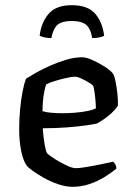

<svg xmlns="http://www.w3.org/2000/svg" viewBox="-20 -721 509 741"><path d="M261 0Q234 0 204.5 -10Q175 -20 149.5 -34.5Q124 -49 106 -62Q88 -75 83 -82Q70 -99 62 -137.5Q54 -176 54 -220Q54 -261 57.5 -298.5Q61 -336 67 -367Q73 -398 80 -417Q94 -426 118.5 -440Q143 -454 173.5 -467.5Q204 -481 236 -490.5Q268 -500 297 -500Q313 -500 337.5 -489Q362 -478 384.5 -463.5Q407 -449 415 -438Q421 -431 425.5 -408.5Q430 -386 433 -360Q436 -334 435 -313Q425 -298 410.5 -284.5Q396 -271 381 -261Q366 -251 356 -245Q346 -242 315 -237.5Q284 -233 240 -229.5Q196 -226 145 -226Q147 -194 152 -165Q157 -136 162 -129Q166 -125 179.5 -115.5Q193 -106 210 -96.5Q227 -87 244 -79.5Q261 -72 272 -72Q284 -72 304.5 -75Q325 -78 347.5 -82.5Q370 -87 389 -91Q408 -95 417 -97Q421 -93 425 -86.5Q429 -80 429 -70Q410 -54 383 -37.5Q356 -21 324.5 -10.5Q293 0 261 0ZM218 -284Q243 -284 269 -286Q295 -288 317 -292.5Q339 -297 350 -303Q350 -315 348.5 -333Q347 -351 344.5 -367Q342 -383 340 -389Q338 -393 324.5 -401.5Q311 -410 295 -417.5Q279 -425 268 -425Q258 -425 235.5 -420Q213 -415 190.5 -408Q168 -401 158 -395Q154 -383 150.5 -365Q147 -347 145.5 -327.5Q144 -308 144 -292Q155 -288 176.5 -286Q198 -284 218 -284ZM257 -701Q318 -701 346.5 -669Q375 -637 382 -583Q377 -580 365 -577Q353 -574 336 -574Q329 -613 311 -626.5Q293 -640 257 -640Q221 -640 203.5 -626.5Q186 -613 178 -574Q163 -574 151 -577Q139 -580 133 -583Q139 -634 167.5 -667.5Q196 -701 257 -701Z"/></svg>

Font: Texturina Medium 12pt
Style: Regular
Weight: 400
Version: Version 1.002